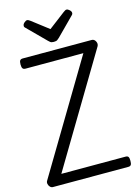

<svg xmlns="http://www.w3.org/2000/svg" viewBox="-177 -1360 1034 1451"><g transform="rotate(-15 340.0 -634.5)"><path d="M49 0Q37 0 27.5 -9.5Q18 -19 15 -33Q12 -47 19 -58L533 -918H80Q65 -918 58.5 -927Q52 -936 52 -958Q52 -981 58.5 -989.5Q65 -998 80 -998H620Q639 -998 649.5 -978Q660 -958 650 -940L136 -80H639Q654 -80 660 -71.5Q666 -63 666 -40Q666 -18 660 -9Q654 0 639 0ZM495 -1269Q505 -1269 517.5 -1257.5Q530 -1246 530 -1235Q530 -1233 529.5 -1229Q529 -1225 524 -1219L384 -1078Q377 -1072 368.5 -1065Q360 -1058 340 -1058Q321 -1058 312.5 -1065Q304 -1072 298 -1078L157 -1219Q151 -1225 151 -1229Q151 -1233 151 -1235Q151 -1246 163.5 -1257.5Q176 -1269 186 -1269Q192 -1269 198 -1265.5Q204 -1262 211 -1257L340 -1158L470 -1257Q478 -1262 483 -1265.5Q488 -1269 495 -1269Z"/></g></svg>

Font: Playwrite ES
Style: Regular
Weight: 400
Designer: Veronika Burian, José Scaglione
Foundry: TypeTogether
Version: Version 1.002